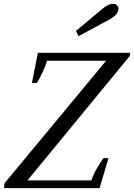

<svg xmlns="http://www.w3.org/2000/svg" viewBox="-34 -973 694 993"><path d="M359 -813 494 -926Q525 -953 549 -953Q566 -953 573.5 -943Q581 -933 578 -921Q572 -894 532 -872L372 -786ZM-10 -26 515 -659H209Q204 -638 186 -599Q168 -560 156 -544H131L162 -700H640L636 -682L108 -40H439Q445 -63 466.5 -101Q488 -139 502 -155H527L481 0H-14Z"/></svg>

Font: Trirong Medium
Style: Italic
Weight: 500
Italic angle: -12°
Designer: Katatrad Team
Foundry: CadsonDemak
Version: Version 1.001